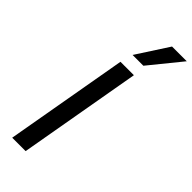

<svg xmlns="http://www.w3.org/2000/svg" viewBox="-303 -993 1032 1032"><g transform="rotate(45 213.0 -477.0)"><path d="M176 -700H278L155 0H53ZM314 -954H426L278 -772H196Z"/></g></svg>

Font: Niramit Medium
Style: Italic
Weight: 500
Italic angle: -10°
Designer: Katatrad Aksorn Co.,Ltd.
Foundry: Cadson Demak Co.,Ltd.
Version: Version 1.000; ttfautohint (v1.6)